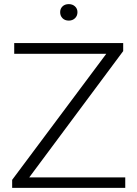

<svg xmlns="http://www.w3.org/2000/svg" viewBox="-20 -912 667 932"><path d="M39 -39 496 -651H49V-703H578V-664L122 -51H588V0H39ZM314 -812Q295 -812 283.5 -823.5Q272 -835 272 -853Q272 -870 283.5 -881Q295 -892 314 -892Q332 -892 344 -881Q356 -870 356 -853Q356 -835 344 -823.5Q332 -812 314 -812Z"/></svg>

Font: Metropolitano Light
Style: Regular
Weight: 300
Designer: Fonts by Alex Slobzheninov & Chris M. Simpson / Changes by Cristiano Sobral
Foundry: Fonts by Alex Slobzheninov & Chris M. Simpson / Changes by Cristiano Sobral
Version: Version 1.00;August 30, 2020;FontCreator 13.0.0.2681 64-bit